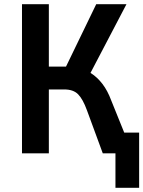

<svg xmlns="http://www.w3.org/2000/svg" viewBox="-20 -725 678 908"><path d="M526 163V0H482V-98H638V163ZM84 0V-705H211V-410H300L281 -387L435 -705H578L400 -365L344 -405Q380 -398 410 -379Q440 -360 464.5 -328Q489 -296 506 -250L607 0H466L391 -204Q372 -256 349.5 -279Q327 -302 284 -302H211V0Z"/></svg>

Font: Nunito Sans 7pt Condensed
Style: Bold
Weight: 700
Width: 3
Designer: Vernon Adams
Foundry: Vernon Adams
Version: Version 3.101;gftools[0.9.27]